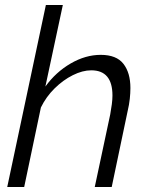

<svg xmlns="http://www.w3.org/2000/svg" viewBox="-20 -750 599 770"><path d="M164 -730H232L162 -403Q204 -461 263.5 -495.5Q323 -530 384 -530Q447 -530 475 -494Q503 -458 503 -397Q503 -377 500.5 -353.5Q498 -330 492 -305L428 0H360L422 -291Q426 -313 428.5 -332Q431 -351 431 -367Q431 -468 346 -468Q311 -468 272 -448.5Q233 -429 199 -395.5Q165 -362 144 -319L77 0H9Z"/></svg>

Font: Raleway
Style: Italic
Weight: 400
Italic angle: -12°
Designer: Matt McInerney, Pablo Impallari, Rodrigo Fuenzalida
Foundry: Matt McInerney, Pablo Impallari, Rodrigo Fuenzalida
Version: Version 4.026